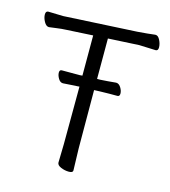

<svg xmlns="http://www.w3.org/2000/svg" viewBox="-108 -797 793 895"><g transform="rotate(15 288.5 -349.5)"><path d="M322 -387 323 -106 326 0Q326 11 306.5 11Q287 11 268 3Q249 -5 249 -18L251 -107L252 -385L240 -384H235Q234 -384 174 -380H173Q160 -380 151 -395Q142 -410 142 -423.5Q142 -437 153 -437H240L252 -438V-632L126 -625Q101 -624 77.5 -620.5Q54 -617 43 -616H42Q29 -616 19 -634Q9 -652 9 -668.5Q9 -685 22 -685L93 -683L447 -702Q470 -704 494 -706Q518 -708 530 -710H533Q545 -710 554 -692Q563 -674 563 -657.5Q563 -641 551 -641L471 -644L322 -636V-441H336Q372 -443 412 -447H413Q426 -447 435.5 -432Q445 -417 445 -403Q445 -389 434 -389H395Q367 -389 347 -388Z"/></g></svg>

Font: Moon Stars Kai T
Style: Regular
Weight: 400
Designer: GuiWonder
Version: Version 1.101